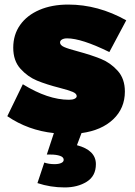

<svg xmlns="http://www.w3.org/2000/svg" viewBox="-20 -577 592 841"><path d="M321 -352Q380 -336 422 -319Q464 -302 495.5 -267Q527 -232 527 -176Q527 -103 476 -54.5Q425 -6 337 6L317 59Q400 81 400 142Q400 194 360 219Q320 244 263 244Q201 244 144 225L174 135Q194 142 219 142Q237 142 248 137Q259 132 259 123Q259 111 242.5 105.5Q226 100 202 100H185L216 6Q103 -6 12 -68L80 -208Q190 -140 282 -140Q298 -140 307 -144.5Q316 -149 316 -156Q316 -167 298.5 -174.5Q281 -182 242 -192Q183 -207 142 -224Q101 -241 69.5 -276Q38 -311 38 -368Q38 -425 68 -467.5Q98 -510 152.5 -533.5Q207 -557 279 -557Q410 -557 533 -488L459 -349Q337 -409 274 -409Q260 -409 251.5 -404Q243 -399 243 -391Q243 -379 261 -371Q279 -363 321 -352Z"/></svg>

Font: Gontserrat Black
Style: Regular
Weight: 900
Designer: Julieta Ulanovsky
Foundry: Julieta Ulanovsky
Version: Version 6.001